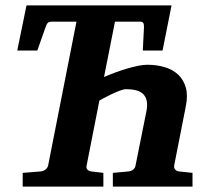

<svg xmlns="http://www.w3.org/2000/svg" viewBox="-20 -691 792 711"><path d="M397.9 0V-50.8L456.1 -56.2Q464.8 -57.1 472.7 -62.7Q480.5 -68.4 481.9 -78.1L522 -277.8Q526.9 -302.2 523.2 -318.1Q519.5 -334 509.3 -343.5Q499 -353 482.9 -356.9Q466.8 -360.8 446.8 -360.8Q438 -360.8 422.9 -355Q407.7 -349.1 392.1 -341.8Q376.5 -334.5 364 -327.6Q351.6 -320.8 348.1 -318.8L300.8 -78.1Q298.3 -68.4 304 -62.7Q309.6 -57.1 317.9 -56.2L362.8 -50.8V0H64V-50.8L130.9 -56.2Q140.1 -57.1 147.9 -62.7Q155.8 -68.4 158.2 -78.1L263.2 -610.8H171.9Q161.6 -610.8 157.2 -606.4Q152.8 -602.1 148.9 -590.8L118.2 -503.9H43.9L78.1 -670.9H615.2L582 -503.9H508.8L513.2 -590.8Q513.2 -601.6 510.5 -606.2Q507.8 -610.8 497.1 -610.8H405.8L365.2 -405.8Q385.7 -414.6 408 -422.9Q430.2 -431.2 451.4 -437.3Q472.7 -443.4 491.7 -447.3Q510.7 -451.2 524.9 -451.2Q560.1 -451.2 589.8 -442.4Q619.6 -433.6 639.6 -414.8Q659.7 -396 668 -366.9Q676.3 -337.9 668 -296.9L625 -78.1Q623.5 -68.4 629.2 -62.7Q634.8 -57.1 643.1 -56.2L692.9 -50.8V0Z"/></svg>

Font: Charis SIL Cyr
Style: Bold Italic
Weight: 700
Italic angle: -11°
Foundry: SIL International
Version: Version 5.000